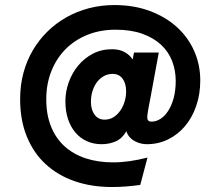

<svg xmlns="http://www.w3.org/2000/svg" viewBox="-20 -732 877 764"><path d="M425.8 12.2Q344.2 12.2 277.1 -11Q210 -34.2 161.6 -78.9Q113.3 -123.5 86.7 -188.7Q60.1 -253.9 60.1 -337.9Q60.1 -392.6 73.2 -441.7Q86.4 -490.7 110.8 -532.2Q135.3 -573.7 169.2 -606.9Q203.1 -640.1 244.9 -663.6Q286.6 -687 334.7 -699.5Q382.8 -711.9 435.1 -711.9Q513.2 -711.9 576.4 -688.2Q639.6 -664.6 684.3 -623.8Q729 -583 752.9 -528.6Q776.9 -474.1 776.9 -412.1Q776.9 -356.9 760.7 -310.3Q744.6 -263.7 716.1 -230Q687.5 -196.3 648.7 -177.2Q609.9 -158.2 564 -158.2Q552.7 -158.2 540.3 -161.1Q527.8 -164.1 516.4 -170.2Q504.9 -176.3 496.1 -186Q487.3 -195.8 482.9 -210Q466.3 -180.7 440.4 -169.4Q414.6 -158.2 383.8 -158.2Q352.1 -158.2 325.7 -170.2Q299.3 -182.1 280.3 -204.3Q261.2 -226.6 250.7 -258.1Q240.2 -289.6 240.2 -329.1Q240.2 -367.2 253.4 -404.3Q266.6 -441.4 290.8 -470.7Q314.9 -500 349.1 -518.1Q383.3 -536.1 425.8 -536.1Q456.1 -536.1 476.8 -524.2Q497.6 -512.2 507.8 -495.1L513.2 -522.9H611.8L579.1 -345.2Q572.8 -314.9 569.3 -293.7Q565.9 -272.5 565.9 -265.1Q565.9 -257.3 569.8 -252.7Q573.7 -248 583 -248Q601.1 -248 618.2 -258.8Q635.3 -269.5 648.9 -290.3Q662.6 -311 670.9 -341.3Q679.2 -371.6 679.2 -410.2Q679.2 -452.1 664.8 -489.3Q650.4 -526.4 620.8 -554Q591.3 -581.5 546.1 -597.7Q501 -613.8 439.9 -613.8Q378.4 -613.8 327.6 -593.3Q276.9 -572.8 240.5 -535.9Q204.1 -499 184.1 -448.2Q164.1 -397.5 164.1 -336.9Q164.1 -275.9 182.9 -229Q201.7 -182.1 236.3 -150.4Q271 -118.7 320.1 -102.3Q369.1 -85.9 430.2 -85.9Q462.4 -85.9 496.3 -90.8Q530.3 -95.7 566.9 -105L538.1 3.9Q509.3 7.8 481.4 10Q453.6 12.2 425.8 12.2ZM396 -255.9Q416.5 -255.9 432.4 -266.1Q448.2 -276.4 459.2 -292.5Q470.2 -308.6 476.1 -328.6Q481.9 -348.6 481.9 -368.2Q481.9 -399.9 467.8 -418.9Q453.6 -438 428.2 -438Q409.2 -438 393.3 -429.2Q377.4 -420.4 366 -405.3Q354.5 -390.1 348.1 -369.9Q341.8 -349.6 341.8 -327.1Q341.8 -295.4 356.4 -275.6Q371.1 -255.9 396 -255.9Z"/></svg>

Font: Overpass
Style: Bold
Weight: 700
Designer: Delve Withrington
Foundry: Delve Fonts
Version: Version 1.001